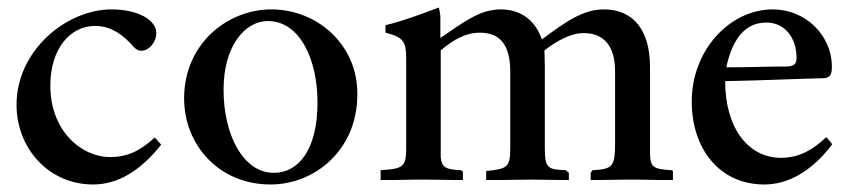

<svg xmlns="http://www.w3.org/2000/svg" viewBox="-20 -479 2266 511"><path d="M392 -113C352 -77 319 -61 273 -61C197 -61 114 -130 114 -251C114 -351 168 -410 233 -410C269 -410 298 -394 328 -363C340 -349 345 -344 357 -344C376 -344 396 -366 396 -391C396 -426 347 -454 277 -454C157 -454 24 -345 24 -200C24 -86 108 12 228 12C295 12 355 -26 409 -94Z M702 -454C587 -454 470 -364 470 -217C470 -94 562 12 700 12C818 12 931 -80 931 -227C933 -358 826 -454 702 -454ZM693 -423C777 -423 825 -323 825 -206C825 -80 774 -19 709 -19C626 -19 575 -122 575 -240C575 -357 632 -423 693 -423Z M1771 0V-24L1768 -26C1719 -29 1710 -33 1710 -73V-301C1710 -397 1667 -454 1587 -454C1531 -454 1484 -420 1422 -374C1405 -425 1366 -454 1313 -454C1255 -454 1212 -418 1152 -378V-436C1151 -444 1150 -452 1148 -459C1100 -441 1049 -422 1006 -412V-392C1055 -380 1061 -366 1061 -325V-81C1061 -32 1048 -30 993 -26V0H1035C1051 0 1067 -1 1086 -1H1115C1143 -1 1162 0 1186 0H1212V-22L1207 -26C1166 -28 1156 -33 1153 -60V-345C1184 -371 1217 -392 1257 -392C1313 -392 1338 -357 1338 -288V-85C1338 -35 1331 -29 1274 -24V0H1315C1340 0 1362 -1 1397 -1C1426 -1 1445 0 1468 0H1494V-19L1486 -26C1437 -28 1430 -31 1430 -87V-305C1430 -320 1429 -333 1429 -345C1463 -371 1500 -391 1533 -391C1586 -391 1617 -358 1617 -289V-101C1617 -35 1611 -29 1557 -26L1552 -19V0H1581C1603 0 1620 -1 1646 -1H1679C1697 -1 1715 0 1731 0Z M2179 -114C2142 -79 2106 -59 2058 -59C1974 -59 1910 -135 1910 -263C2013 -265 2121 -270 2176 -271C2191 -274 2194 -284 2194 -301C2194 -386 2123 -454 2037 -454C1921 -454 1821 -344 1821 -209C1821 -83 1895 12 2014 12C2076 12 2139 -21 2195 -95C2190 -102 2185 -108 2179 -114ZM2020 -419C2069 -419 2100 -378 2100 -325C2100 -308 2093 -302 2070 -302C2024 -302 1980 -300 1935 -300H1913C1931 -383 1968 -419 2020 -419Z"/></svg>

Font: Sibila
Style: Regular
Weight: 400
Designer: Stefan Peev
Foundry: Context Ltd
Version: Version 1.000